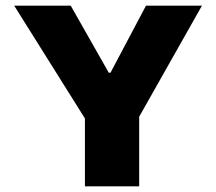

<svg xmlns="http://www.w3.org/2000/svg" viewBox="-20 -656 761 676"><path d="M279 0V-239L30 -636H229L363 -400H369L494 -636H691L470 -245V0Z"/></svg>

Font: Braah One
Style: Regular
Weight: 400
Designer: Ashish Kumar
Foundry: Ashish Kumar
Version: Version 1.001; ttfautohint (v1.8.4.7-5d5b);gftools[0.9.29]